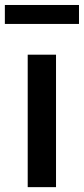

<svg xmlns="http://www.w3.org/2000/svg" viewBox="-59 -770 345 790"><path d="M55 0V-545H171.5V0ZM-39 -671.5V-749.5H266V-671.5Z"/></svg>

Font: Encode Sans Condensed SemiBold
Style: Regular
Weight: 600
Width: 3
Designer: Multiple Designers
Foundry: Impallari Type
Version: Version 3.000; ttfautohint (v1.8.3) -l 8 -r 50 -G 200 -x 14 